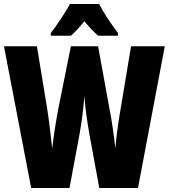

<svg xmlns="http://www.w3.org/2000/svg" viewBox="-20 -947 850 967"><path d="M479 -927H332C315 -892 263 -815 236 -781V-767H337C354 -781 377 -806 405 -840C432 -807 455 -783 475 -767H574V-781C534 -834 502 -883 479 -927ZM810 -714H640L588 -402C576 -334 565 -254 561 -199C554 -263 542 -349 531 -401L474 -714H337L274 -401C265 -356 251 -271 243 -199C236 -267 225 -354 217 -403L166 -714H0L137 0H330L380 -268C391 -327 401 -408 405 -462C410 -396 420 -328 431 -267L480 0H675Z"/></svg>

Font: Noto Sans Armenian ExtraCondensed Black
Style: Regular
Weight: 900
Width: 2
Designer: Monotype Design Team
Foundry: Monotype Imaging Inc.
Version: Version 2.008